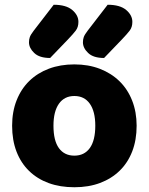

<svg xmlns="http://www.w3.org/2000/svg" viewBox="-20 -772 626 808"><path d="M555 -243Q555 -183 536.5 -135Q518 -87 483.5 -53.5Q449 -20 401 -2Q353 16 293 16Q233 16 185 -1.5Q137 -19 102.5 -52.5Q68 -86 49.5 -134Q31 -182 31 -243Q31 -302 50 -350Q69 -398 103.5 -431.5Q138 -465 186 -483Q234 -501 293 -501Q352 -501 400 -482.5Q448 -464 482.5 -430.5Q517 -397 536 -349Q555 -301 555 -243ZM293 -368Q251 -368 228 -335.5Q205 -303 205 -243Q205 -180 228 -148.5Q251 -117 293 -117Q335 -117 358 -149Q381 -181 381 -243Q381 -303 358 -335.5Q335 -368 293 -368ZM206 -752Q258 -752 284 -730Q310 -708 310 -680Q310 -658 299 -643.5Q288 -629 266 -606L191 -528Q146 -528 124 -549Q102 -570 102 -594Q102 -606 105.5 -616Q109 -626 122 -643ZM433 -752Q485 -752 511 -730Q537 -708 537 -680Q537 -658 526 -643.5Q515 -629 493 -606L418 -528Q373 -528 351 -549Q329 -570 329 -594Q329 -606 332.5 -616Q336 -626 349 -643Z"/></svg>

Font: Baloo 2 ExtraBold
Style: Regular
Weight: 800
Designer: Sarang Kulkarni and Ek Type
Foundry: Ek Type
Version: Version 1.640;hotconv 1.0.111;makeotfexe 2.5.65597; ttfautoh